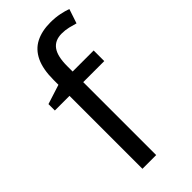

<svg xmlns="http://www.w3.org/2000/svg" viewBox="-242 -818 871 871"><g transform="rotate(-45 193.5 -382.5)"><path d="M332 -468H197V0H109V-468H15V-509L109 -539V-570Q109 -639 129.5 -682Q150 -725 189 -745Q228 -765 283 -765Q315 -765 341.5 -759.5Q368 -754 387 -747L364 -678Q348 -683 327 -688Q306 -693 284 -693Q240 -693 218.5 -663.5Q197 -634 197 -571V-536H332Z"/></g></svg>

Font: Noto Sans Gujarati
Style: Regular
Weight: 400
Designer: Jelle Bosma - Monotype Design Team, Universal Thirst
Foundry: Monotype Imaging Inc.
Version: Version 2.102